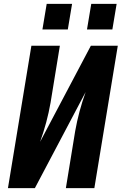

<svg xmlns="http://www.w3.org/2000/svg" viewBox="-20 -971 640 991"><path d="M21 0 142 -735H289L241 -441Q232 -390 218.5 -339.5Q205 -289 187 -239L449 -735H588L467 0H320L368 -294Q377 -345 390.5 -395.5Q404 -446 422 -496L160 0ZM429 -819 451 -951H582L560 -819ZM199 -819 221 -951H352L330 -819Z"/></svg>

Font: Iosevka SS04 Hv Ex Obl
Style: Regular
Weight: 900
Width: 7
Italic angle: -9°
Monospace: yes
Designer: Belleve Invis
Foundry: Belleve Invis
Version: Version 19.0.0; ttfautohint (v1.8.4)